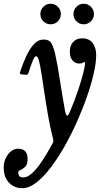

<svg xmlns="http://www.w3.org/2000/svg" viewBox="-124 -745 535 1027"><path d="M300.5 -405Q276.5 -405 262.8 -423Q249 -441 249.5 -470.5Q249.5 -500.5 267.2 -520.2Q285 -540 314.5 -540Q354 -540 372.2 -514.2Q390.5 -488.5 390.5 -450Q390.5 -410 377.5 -352.5Q364.5 -295 341.2 -228.2Q318 -161.5 287.2 -92.8Q256.5 -24 220.8 38.8Q185 101.5 147 151.5Q109 201.5 71 231Q33 260.5 -1.5 261.5Q-45.5 263 -75 233Q-104.5 203 -104 149Q-104 124 -93.5 101.5Q-83 79 -65.5 64.8Q-48 50.5 -27.5 50.5Q24 50.5 23.5 106Q23.5 135 11 147Q-1.5 159 -14 164Q-26.5 169 -26.5 177.5Q-26.5 185.5 -22 194.8Q-17.5 204 1.5 204Q22.5 204 47 182Q71.5 160 97.5 122Q123.5 84 148.5 37.5Q155 26 158.2 20.5Q161.5 15 161.5 8.8Q161.5 2.5 157.5 -12Q144 -65 133.2 -126.2Q122.5 -187.5 113.8 -246.5Q105 -305.5 97.8 -351.8Q90.5 -398 84 -421.5Q81.5 -429.5 78.2 -436.8Q75 -444 68.5 -444Q61 -444 50 -417Q39 -390 29 -357Q26 -348 22.5 -346.2Q19 -344.5 11.5 -345L-6.5 -347Q-18.5 -348 -17.8 -353.8Q-17 -359.5 -13 -371Q0.5 -410.5 18 -447.8Q35.5 -485 58 -509.2Q80.5 -533.5 110 -533.5Q140 -533.5 151.2 -513.2Q162.5 -493 171 -456Q183.5 -401 194.8 -326.8Q206 -252.5 223.5 -153.5Q229 -125.5 235.5 -126.5Q242 -127.5 251 -149.5Q277 -211.5 294.8 -265.2Q312.5 -319 321.8 -356.2Q331 -393.5 331 -406.5Q331 -412.5 327.5 -412.5Q324 -412.5 318.5 -408.8Q313 -405 300.5 -405ZM323.5 -615Q301 -615 285 -631Q269 -647 269 -669.5Q269 -692.5 285 -708.8Q301 -725 323.5 -725Q346 -725 362.2 -708.8Q378.5 -692.5 378.5 -669.5Q378.5 -647 362.2 -631Q346 -615 323.5 -615ZM147 -615Q124 -615 108 -631Q92 -647 92 -669.5Q92 -692.5 108 -708.8Q124 -725 147 -725Q169.5 -725 185.5 -708.8Q201.5 -692.5 201.5 -669.5Q201.5 -647 185.5 -631Q169.5 -615 147 -615Z"/></svg>

Font: Besley* Condensed Medium
Style: Italic
Weight: 500
Width: 3
Italic angle: -13°
Designer: Owen Earl
Foundry: indestructible type*
Version: Version 3.000; ttfautohint (v1.8.3)